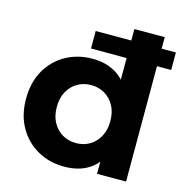

<svg xmlns="http://www.w3.org/2000/svg" viewBox="-110 -843 912 953"><g transform="rotate(15 346.5 -367.0)"><path d="M303 8Q227 8 166 -26.5Q105 -61 69.5 -123Q34 -185 34 -269Q34 -354 69.5 -416Q105 -478 166 -512Q227 -546 303 -546Q371 -546 422 -516Q473 -486 501 -425Q529 -364 529 -269Q529 -175 502 -113.5Q475 -52 424.5 -22Q374 8 303 8ZM330 -120Q368 -120 399 -138Q430 -156 448.5 -189.5Q467 -223 467 -269Q467 -316 448.5 -349Q430 -382 399 -400Q368 -418 330 -418Q291 -418 260 -400Q229 -382 210.5 -349Q192 -316 192 -269Q192 -223 210.5 -189.5Q229 -156 260 -138Q291 -120 330 -120ZM471 0V-110L474 -270L464 -429V-742H620V0ZM281 -593V-683H693V-593Z"/></g></svg>

Font: Montserrat Thin
Style: Bold
Weight: 700
Version: Version 9.000